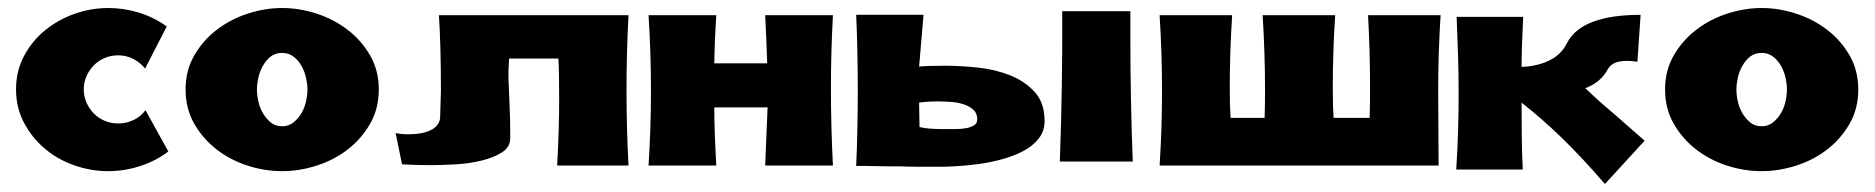

<svg xmlns="http://www.w3.org/2000/svg" viewBox="-20 -413 4677 479"><path d="M250 -393Q289 -393 326.5 -381.5Q364 -370 396 -347L342 -242Q330 -257 312.5 -266Q295 -275 275 -275Q257 -275 241.5 -268.5Q226 -262 214.5 -250.5Q203 -239 196 -223.5Q189 -208 189 -190Q189 -172 196 -156.5Q203 -141 214.5 -129.5Q226 -118 241.5 -111.5Q257 -105 275 -105Q295 -105 313 -113.5Q331 -122 343 -138L400 -35Q368 -11 329 1.5Q290 14 250 14Q207 14 165.5 -0.5Q124 -15 92 -42Q60 -69 40 -106.5Q20 -144 20 -190Q20 -236 40 -273.5Q60 -311 92.5 -337.5Q125 -364 166 -378.5Q207 -393 250 -393Z M684 -393Q727 -393 770 -379Q813 -365 847.5 -338.5Q882 -312 903.5 -274.5Q925 -237 925 -190Q925 -142 903.5 -104.5Q882 -67 848 -40.5Q814 -14 770.5 0Q727 14 684 14Q640 14 597 0Q554 -14 520 -40.5Q486 -67 464.5 -104.5Q443 -142 443 -190Q443 -237 464.5 -274.5Q486 -312 520.5 -338.5Q555 -365 598 -379Q641 -393 684 -393ZM684 -281Q667 -281 655.5 -272Q644 -263 636 -249Q628 -235 624.5 -219Q621 -203 621 -190Q621 -176 624.5 -160Q628 -144 636 -130.5Q644 -117 655.5 -107.5Q667 -98 684 -98Q700 -98 712 -107.5Q724 -117 732 -130.5Q740 -144 743.5 -160Q747 -176 747 -190Q747 -203 743.5 -219Q740 -235 732 -249Q724 -263 712 -272Q700 -281 684 -281Z M1548 -375Q1543 -282 1543 -188Q1543 -94 1548 0H1370Q1375 -91 1375 -165Q1375 -239 1373 -267H1250Q1248 -233 1248.5 -216.5Q1249 -200 1251 -158.5Q1253 -117 1253 -69Q1253 -46 1232.5 -33Q1212 -20 1182 -12.5Q1152 -5 1117 -3Q1082 -1 1054 -1Q1036 -1 1018.5 -1.5Q1001 -2 983 -3L967 -81Q981 -78 999 -78Q1033 -78 1054 -88Q1075 -98 1078 -118L1080 -188Q1080 -300 1075 -375Z M2058 -375Q2053 -284 2053 -193Q2053 -96 2058 0H1889Q1891 -44 1892.5 -87Q1894 -130 1895 -145H1762Q1762 -87 1767 0H1598Q1601 -47 1602.5 -93.5Q1604 -140 1604 -187Q1604 -234 1602.5 -281Q1601 -328 1598 -375H1767Q1763 -315 1762 -255H1894Q1892 -315 1889 -375Z M2273 -247Q2284 -248 2302 -248.5Q2320 -249 2340 -249Q2376 -249 2419 -244.5Q2462 -240 2499 -225.5Q2536 -211 2561 -184Q2586 -157 2586 -111Q2586 -86 2571.5 -67.5Q2557 -49 2533.5 -36.5Q2510 -24 2481 -16Q2452 -8 2423 -4Q2394 0 2368.5 1.5Q2343 3 2327 3Q2301 3 2274.5 3Q2248 3 2222 2Q2212 2 2198 2Q2184 2 2169 1.5Q2154 1 2140 1Q2126 1 2116 1Q2118 -44 2119 -93Q2120 -142 2120 -187Q2120 -232 2119 -281.5Q2118 -331 2116 -376H2284ZM2274 -96Q2287 -93 2301.5 -92Q2316 -91 2330 -91H2339Q2349 -91 2363 -91Q2377 -91 2389 -93Q2401 -95 2409.5 -100Q2418 -105 2418 -115Q2418 -131 2407.5 -140Q2397 -149 2382 -153.5Q2367 -158 2349.5 -159Q2332 -160 2318 -160Q2294 -160 2273 -157ZM2800 -322Q2800 -166 2806 -10H2624Q2631 -197 2630 -385H2800Z M2873 0Q2879 -93 2879 -187Q2879 -281 2873 -375H3054Q3048 -284 3048 -194Q3048 -147 3050 -119H3135Q3136 -153 3136 -187Q3136 -281 3130 -375H3311Q3305 -284 3305 -194Q3305 -147 3307 -119H3397Q3398 -147 3398 -194Q3398 -284 3393 -375H3574Q3568 -281 3568 -187Q3568 -146 3569 0H2873Z M3984 46Q3926 -21 3877 -68.5Q3828 -116 3776 -157Q3776 -116 3776.5 -72.5Q3777 -29 3779 10H3613Q3616 -35 3617.5 -84.5Q3619 -134 3619 -180Q3619 -226 3617.5 -275.5Q3616 -325 3614 -371H3780Q3778 -330 3777 -299Q3776 -268 3776 -246Q3817 -248 3846 -262.5Q3875 -277 3889 -305Q3925 -376 4073 -376L4065 -259Q4006 -268 3991 -240Q3973 -207 3935 -193L3953 -176Q3968 -162 3982 -150Q3996 -138 4010 -126L4083 -62L3984 46Z M4375 -393Q4418 -393 4461 -379Q4504 -365 4538.5 -338.5Q4573 -312 4594.5 -274.5Q4616 -237 4616 -190Q4616 -142 4594.5 -104.5Q4573 -67 4539 -40.5Q4505 -14 4461.5 0Q4418 14 4375 14Q4331 14 4288 0Q4245 -14 4211 -40.5Q4177 -67 4155.5 -104.5Q4134 -142 4134 -190Q4134 -237 4155.5 -274.5Q4177 -312 4211.5 -338.5Q4246 -365 4289 -379Q4332 -393 4375 -393ZM4375 -281Q4358 -281 4346.5 -272Q4335 -263 4327 -249Q4319 -235 4315.5 -219Q4312 -203 4312 -190Q4312 -176 4315.5 -160Q4319 -144 4327 -130.5Q4335 -117 4346.5 -107.5Q4358 -98 4375 -98Q4391 -98 4403 -107.5Q4415 -117 4423 -130.5Q4431 -144 4434.5 -160Q4438 -176 4438 -190Q4438 -203 4434.5 -219Q4431 -235 4423 -249Q4415 -263 4403 -272Q4391 -281 4375 -281Z"/></svg>

Font: CAT Rhythmus
Style: Regular
Weight: 400
Designer: Peter Wiegel nach alter Vorlage
Foundry: Peter Wiegel
Version: 1.000